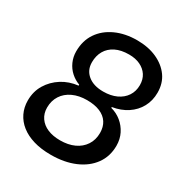

<svg xmlns="http://www.w3.org/2000/svg" viewBox="-172 -857 945 996"><g transform="rotate(30 301.0 -359.5)"><path d="M272 10Q213 10 168 -3.5Q123 -17 92 -41.5Q61 -66 44.5 -100Q28 -134 28 -175Q28 -229 53.5 -271Q79 -313 121.5 -340Q164 -367 218 -373V-379Q190 -389 167 -409.5Q144 -430 131 -459Q118 -488 118 -521Q118 -585 149.5 -631.5Q181 -678 237 -703.5Q293 -729 364 -729Q431 -729 482 -706Q533 -683 562 -642.5Q591 -602 591 -546Q591 -498 570 -459.5Q549 -421 511 -396Q473 -371 423 -363L422 -358Q457 -349 484.5 -326.5Q512 -304 528 -272Q544 -240 544 -201Q544 -137 509.5 -89.5Q475 -42 413.5 -16Q352 10 272 10ZM276 -79Q324 -79 360 -95.5Q396 -112 416.5 -143Q437 -174 437 -216Q437 -252 420.5 -277.5Q404 -303 372 -316.5Q340 -330 294 -330Q246 -330 209.5 -313Q173 -296 153 -265Q133 -234 133 -193Q133 -158 151 -132Q169 -106 201 -92.5Q233 -79 276 -79ZM343 -410Q388 -410 421.5 -425.5Q455 -441 473.5 -469Q492 -497 492 -534Q492 -568 476 -592.5Q460 -617 431.5 -630.5Q403 -644 365 -644Q317 -644 284 -627.5Q251 -611 234 -581.5Q217 -552 217 -513Q217 -489 225.5 -470.5Q234 -452 251 -438Q268 -424 291 -417Q314 -410 343 -410Z"/></g></svg>

Font: Mona Sans ExtraLight Medium
Style: Italic
Weight: 500
Italic angle: -11.6951°
Version: Version 2.000